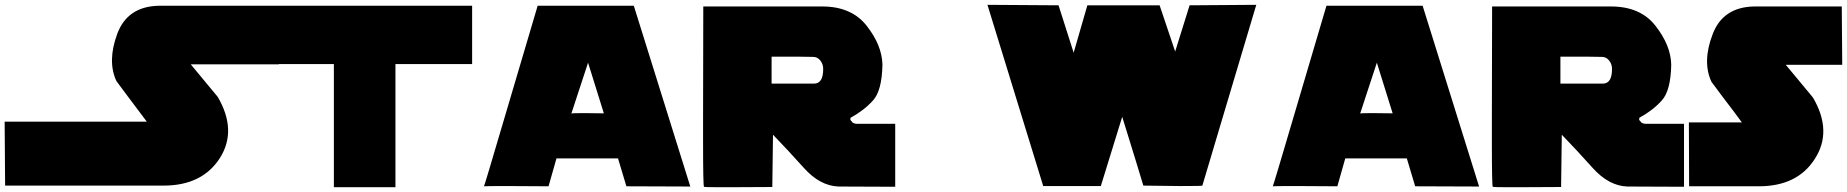

<svg xmlns="http://www.w3.org/2000/svg" viewBox="-416 -784 7764 807"><path d="M-394.5 -3.9Q-395.5 -70.3 -396.5 -272.5Q-247.1 -272.5 -22.5 -272.5Q201.2 -272.5 201.2 -272.5Q168.9 -314.5 121.1 -378.9Q73.2 -443.4 73.2 -443.4Q34.2 -527.3 77.1 -642.6Q120.1 -756.8 251 -759.8Q418.9 -759.8 754.9 -759.8Q754.9 -698.2 755.9 -513.7Q663.1 -513.7 385.7 -513.7Q414.1 -479.5 456.1 -428.7Q499 -377 499 -377Q582 -235.4 507.8 -119.1Q433.6 -3.9 271.5 -3.9Q270.5 -3.9 268.6 -3.9Q46.9 -3.9 -394.5 -3.9Z M987.3 -514.6Q1051.8 -514.6 1246.1 -514.6Q1246.1 -384.8 1246.1 2.9Q1181.6 2.9 987.3 2.9Q987.3 -127 987.3 -514.6ZM1568.4 -514.6Q1339.8 -514.6 652.3 -514.6Q652.3 -575.2 652.3 -759.8Q881.8 -759.8 1568.4 -759.8Q1568.4 -698.2 1568.4 -514.6Z M1618.2 -1Q1619.1 1 1703.1 -284.2Q1787.1 -569.3 1843.8 -759.8Q1978.5 -759.8 2248 -759.8Q2307.6 -570.3 2485.4 0Q2418 0 2216.8 -1Q2208 -30.3 2181.6 -118.2Q2117.2 -118.2 1922.9 -118.2Q1915 -88.9 1889.6 -1Q1822.3 -1 1719.7 -2Q1618.2 -2 1618.2 -1ZM2122.1 -307.6Q2105.5 -361.3 2055.7 -520.5Q2038.1 -466.8 2011.7 -386.7Q1985.4 -305.7 1985.4 -306.6Q1984.4 -308.6 2036.1 -308.6Q2087.9 -307.6 2122.1 -307.6Z M2543 1Q2539.1 -1 2539.1 -193.4Q2539.1 -234.4 2539.1 -284.2Q2540 -567.4 2540 -756.8Q2705.1 -756.8 3035.2 -756.8Q3037.1 -756.8 3040 -756.8Q3163.1 -756.8 3226.6 -675.8Q3291 -593.8 3293 -512.7Q3291 -402.3 3252.9 -361.3Q3214.8 -319.3 3159.2 -289.1Q3158.2 -287.1 3158.2 -284.2Q3158.2 -281.2 3158.2 -281.2Q3159.2 -279.3 3160.2 -277.3Q3161.1 -276.4 3164.1 -273.4Q3165 -271.5 3166 -270.5Q3168 -268.6 3168 -268.6Q3169.9 -267.6 3173.8 -265.6Q3175.8 -265.6 3182.6 -263.7Q3223.6 -263.7 3346.7 -263.7Q3346.7 -197.3 3346.7 1Q3287.1 1 3108.4 0Q3030.3 -2.9 2962.9 -78.1Q2895.5 -153.3 2833 -217.8Q2832 -144.5 2830.1 2Q2757.8 2 2652.3 2.9Q2625 2.9 2604.5 2.9Q2545.9 2.9 2543 1ZM3005.9 -432.6Q3025.4 -432.6 3035.2 -449.2Q3043.9 -464.8 3043.9 -492.2Q3044.9 -512.7 3032.2 -529.3Q3019.5 -545.9 2999 -544.9Q2999 -544.9 2934.6 -545.9Q2870.1 -545.9 2827.1 -545.9Q2827.1 -507.8 2827.1 -432.6Q2872.1 -432.6 3005.9 -432.6Z M4389.6 -3.9Q4368.2 -76.2 4300.8 -293Q4278.3 -219.7 4210.9 -2Q4150.4 -2 3968.8 -2Q3910.2 -192.4 3734.4 -763.7Q3809.6 -762.7 4033.2 -761.7Q4048.8 -711.9 4096.7 -562.5Q4111.3 -612.3 4154.3 -761.7Q4229.5 -761.7 4458 -761.7Q4474.6 -712.9 4523.4 -567.4Q4539.1 -616.2 4584 -761.7Q4654.3 -761.7 4864.3 -763.7Q4807.6 -572.3 4722.7 -289.1Q4637.7 -4.9 4637.7 -3.9Q4637.7 -2 4543.9 -2Q4451.2 -2.9 4389.6 -3.9Z M4933.6 -1Q4934.6 1 5018.6 -284.2Q5102.5 -569.3 5159.2 -759.8Q5293.9 -759.8 5563.5 -759.8Q5623 -570.3 5800.8 0Q5733.4 0 5532.2 -1Q5523.4 -30.3 5497.1 -118.2Q5432.6 -118.2 5238.3 -118.2Q5230.5 -88.9 5205.1 -1Q5137.7 -1 5035.2 -2Q4933.6 -2 4933.6 -1ZM5437.5 -307.6Q5420.9 -361.3 5371.1 -520.5Q5353.5 -466.8 5327.1 -386.7Q5300.8 -305.7 5300.8 -306.6Q5299.8 -308.6 5351.6 -308.6Q5403.3 -307.6 5437.5 -307.6Z M5858.4 1Q5854.5 -1 5854.5 -193.4Q5854.5 -234.4 5854.5 -284.2Q5855.5 -567.4 5855.5 -756.8Q6020.5 -756.8 6350.6 -756.8Q6352.5 -756.8 6355.5 -756.8Q6478.5 -756.8 6542 -675.8Q6606.4 -593.8 6608.4 -512.7Q6606.4 -402.3 6568.4 -361.3Q6530.3 -319.3 6474.6 -289.1Q6473.6 -287.1 6473.6 -284.2Q6473.6 -281.2 6473.6 -281.2Q6474.6 -279.3 6475.6 -277.3Q6476.6 -276.4 6479.5 -273.4Q6480.5 -271.5 6481.4 -270.5Q6483.4 -268.6 6483.4 -268.6Q6485.4 -267.6 6489.3 -265.6Q6491.2 -265.6 6498 -263.7Q6539.1 -263.7 6662.1 -263.7Q6662.1 -197.3 6662.1 1Q6602.5 1 6423.8 0Q6345.7 -2.9 6278.3 -78.1Q6210.9 -153.3 6148.4 -217.8Q6147.5 -144.5 6145.5 2Q6073.2 2 5967.8 2.9Q5940.4 2.9 5919.9 2.9Q5861.3 2.9 5858.4 1ZM6321.3 -432.6Q6340.8 -432.6 6350.6 -449.2Q6359.4 -464.8 6359.4 -492.2Q6360.4 -512.7 6347.7 -529.3Q6335 -545.9 6314.5 -544.9Q6314.5 -544.9 6250 -545.9Q6185.5 -545.9 6142.6 -545.9Q6142.6 -507.8 6142.6 -432.6Q6187.5 -432.6 6321.3 -432.6Z M6683.6 -1Q6683.6 -68.4 6682.6 -269.5Q6832 -269.5 6869.1 -269.5Q6905.3 -269.5 6905.3 -269.5Q6874 -312.5 6825.2 -376Q6777.3 -440.4 6777.3 -440.4Q6738.3 -524.4 6782.2 -639.6Q6825.2 -753.9 6956.1 -756.8Q7079.1 -756.8 7325.2 -756.8Q7326.2 -695.3 7327.1 -511.7Q7267.6 -511.7 7089.8 -511.7Q7118.2 -477.5 7161.1 -425.8Q7204.1 -374 7204.1 -374Q7287.1 -232.4 7211.9 -116.2Q7138.7 -1 6976.6 -1Q6974.6 -1 6972.7 -1Q6877 -1 6683.6 -1Z"/></svg>

Font: Star Wars
Style: Regular
Weight: 400
Version: Version 1.0